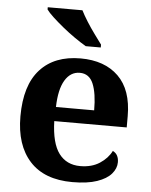

<svg xmlns="http://www.w3.org/2000/svg" viewBox="-54 -811 680 866"><g transform="rotate(5 285.5 -378.0)"><path d="M306 10Q179 10 113 -62.5Q47 -135 47 -265Q47 -406 112 -477.5Q177 -549 295 -549Q404 -549 466.5 -488Q529 -427 529 -308V-257H201Q204 -157 238.5 -111Q273 -65 335 -65Q387 -65 423 -88.5Q459 -112 476 -146Q490 -139 496.5 -126.5Q503 -114 503 -97Q503 -69 482 -44.5Q461 -20 417.5 -5Q374 10 306 10ZM376 -321Q376 -398 358 -441Q340 -484 297 -484Q255 -484 230 -442.5Q205 -401 203 -321ZM313 -606Q289 -620 261 -639.5Q233 -659 206 -681Q179 -703 157.5 -723Q136 -743 127 -756V-766H284Q295 -744 312 -717Q329 -690 348 -664Q367 -638 381 -619V-606Z"/></g></svg>

Font: Noto Serif Kannada
Style: Regular
Weight: 400
Designer: Universal Thirst, Indian Type Foundry and the Monotype Design Team
Foundry: Monotype Imaging Inc.
Version: Version 2.003